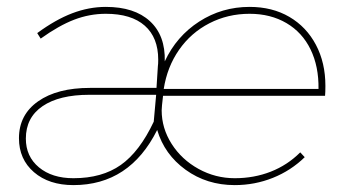

<svg xmlns="http://www.w3.org/2000/svg" viewBox="-20 -537 1011 557"><path d="M35 -136Q35 -204 90.5 -243Q146 -282 241 -282H434L438 -345Q439 -351 439 -364Q439 -428 400 -462.5Q361 -497 287 -497Q240 -497 195.5 -480Q151 -463 98 -425L88 -441Q141 -480 189.5 -498.5Q238 -517 287 -517Q370 -517 415 -475.5Q460 -434 458 -359Q492 -432 558 -474.5Q624 -517 704 -517Q770 -517 819.5 -488Q869 -459 896.5 -407Q924 -355 924 -288Q924 -269 923 -259H453L450 -232L449 -217Q449 -165 478 -119.5Q507 -74 556 -47Q605 -20 661 -20Q717 -20 765.5 -39Q814 -58 851 -95L864 -81Q824 -42 771.5 -21Q719 0 661 0Q580 0 518.5 -44.5Q457 -89 436 -160Q356 0 193 0Q122 0 78.5 -37.5Q35 -75 35 -136ZM904 -279Q905 -344 881 -393.5Q857 -443 811 -470Q765 -497 704 -497Q641 -497 587.5 -469.5Q534 -442 499.5 -392.5Q465 -343 455 -279ZM426 -184 433 -262H239Q152 -262 103.5 -229Q55 -196 55 -135Q55 -83 93 -51.5Q131 -20 193 -20Q276 -20 330.5 -58.5Q385 -97 426 -184Z"/></svg>

Font: Gontserrat Thin
Style: Italic
Weight: 250
Italic angle: -11.3°
Designer: Julieta Ulanovsky
Foundry: Julieta Ulanovsky
Version: Version 6.001